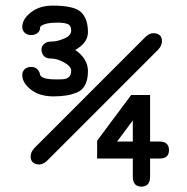

<svg xmlns="http://www.w3.org/2000/svg" viewBox="-20 -656 675 694"><path d="M460 -17.6V-83H331.1V-147.5L454.1 -312.5H522.5V-144.5H555.7Q590.8 -144.5 590.8 -113.3Q590.8 -83 557.6 -83Q556.6 -83 555.7 -83H522.5V-17.6Q522.5 18.6 491.2 18.6Q460 18.6 460 -17.6ZM460 -144.5V-220.7L403.3 -144.5ZM188.5 -574.2Q165 -574.2 151.4 -571.3Q126 -565.4 125 -556.6Q125 -543.9 115.7 -536.6Q106.4 -529.3 92.3 -529.3Q78.1 -529.3 69.3 -537.6Q60.5 -545.9 60.5 -558.6Q60.5 -586.9 91.8 -611.3Q123 -635.7 169.9 -635.7Q245.1 -635.7 270.5 -614.3Q297.9 -590.8 297.9 -540Q297.9 -501 252 -475.6Q297.9 -443.4 297.9 -399.4Q297.9 -336.9 256.8 -321.3Q224.6 -307.6 173.8 -307.6Q123 -307.6 91.8 -332Q60.5 -356.4 60.5 -384.8Q60.5 -397.5 69.3 -405.8Q78.1 -414.1 92.3 -414.1Q106.4 -414.1 114.3 -406.2Q124 -396.5 125 -384.8Q132.8 -369.1 179.7 -369.1Q187.5 -369.1 193.4 -369.1Q205.1 -369.1 211.9 -370.1Q237.3 -374 237.3 -400.4Q237.3 -416 211.9 -430.2Q186.5 -444.3 166 -444.3Q145.5 -444.3 137.7 -454.6Q129.9 -464.8 129.9 -476.6Q129.9 -488.3 139.2 -497.1Q148.4 -505.9 167.5 -505.9Q186.5 -505.9 211.9 -516.6Q237.3 -527.3 237.3 -545.4Q237.3 -563.5 225.1 -568.8Q212.9 -574.2 188.5 -574.2ZM150.4 -75.2Q135.7 -61.5 122.1 -61.5Q108.4 -61.5 99.6 -68.4Q90.8 -75.2 90.8 -90.8Q90.8 -106.4 104.5 -121.1L505.9 -522.5Q520.5 -536.1 534.2 -536.1Q547.9 -536.1 556.6 -529.3Q565.4 -522.5 565.4 -506.8Q565.4 -491.2 551.8 -476.6Z"/></svg>

Font: Jura
Style: DemiBold
Weight: 600
Version: Version 2.5